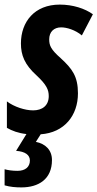

<svg xmlns="http://www.w3.org/2000/svg" viewBox="-36 -575 424 835"><path d="M57 240C131 240 190 205 190 121C190 77 161 50 120 42L141 9C244 2 303 -73 303 -169C303 -243 278 -276 228 -322C185 -360 178 -377 178 -404C178 -436 198 -456 230 -456C254 -456 291 -445 320 -421L368 -513C333 -538 281 -555 224 -555C114 -555 55 -480 55 -386C55 -335 71 -294 123 -247C167 -206 176 -184 176 -157C176 -116 148 -95 108 -95C73 -95 26 -110 -6 -134V-19C17 -6 43 4 79 8L34 81C74 84 94 99 94 123C94 151 74 168 40 168C18 168 -2 165 -16 161V231C8 238 32 240 57 240Z"/></svg>

Font: Noto Sans ExtraCondensed
Style: Bold Italic
Weight: 700
Width: 2
Italic angle: -12°
Designer: Monotype Design Team
Foundry: Monotype Imaging Inc.
Version: Version 2.013